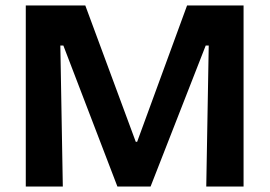

<svg xmlns="http://www.w3.org/2000/svg" viewBox="-20 -680 983 700"><path d="M74 0V-660H291L475 -163H480L662 -660H868V0H732L741 -514H730L529 0H408L211 -514H200L209 0Z"/></svg>

Font: Bricolage Grotesque 10pt Bricolage Grotesque 10pt Regular
Style: Bold
Weight: 700
Designer: Mathieu Triay
Foundry: Atelier Triay
Version: Version 1.000; ttfautohint (v1.8.4.7-5d5b);gftools[0.9.32]